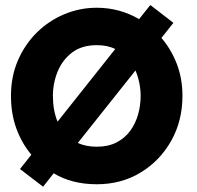

<svg xmlns="http://www.w3.org/2000/svg" viewBox="-20 -702 762 744"><path d="M147 21.5 57.5 -47 101.5 -102.5Q64.5 -146.5 43.5 -203.8Q22.5 -261 22.5 -330.5Q22.5 -405.5 49.5 -468Q76.5 -530.5 123 -576.2Q169.5 -622 229.5 -647Q289.5 -672 355 -672Q443 -672 519 -628L562.5 -682.5L652 -613.5L605.5 -555Q643 -511.5 665 -454.8Q687 -398 687 -330.5Q687 -234 643.5 -156.5Q600 -79 525 -33.5Q450 12 355 12Q258.5 12 188 -30.5ZM203 -230.5 426.5 -512Q397 -527 355 -527Q297 -527 259.5 -498.5Q222 -470 203.5 -425Q185 -380 185 -330.5Q185 -274.5 203 -230.5ZM355 -133.5Q399.5 -133.5 431.8 -150.2Q464 -167 484.5 -195Q505 -223 515 -258.2Q525 -293.5 525 -330.5Q525 -380 505 -429L281.5 -148Q313.5 -133.5 355 -133.5Z"/></svg>

Font: Lucymar Sans
Style: Bold
Weight: 700
Foundry: The League of Moveable Type (original font) / Main changes by Cristiano Sobral with portions from Mirco Monsees
Version: Version 2.001;August 30, 2020;FontCreator 13.0.0.2681 64-bit